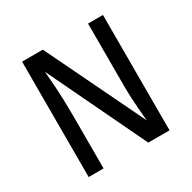

<svg xmlns="http://www.w3.org/2000/svg" viewBox="-154 -841 991 993"><g transform="rotate(-30 341.5 -344.5)"><path d="M583 -689H494V-313C494 -229 505 -119 507 -103L224 -689H100V0H189V-316C189 -444 181 -528 176 -585L456 0H583Z"/></g></svg>

Font: FSans
Style: Regular
Weight: 400
Designer: Carrois Corporate & Edenspiekermann AG
Foundry: Carrois Corporate GbR & Edenspiekermann AG
Version: Version 4.106;PS 004.106;hotconv 1.0.70;makeotf.lib2.5.58329